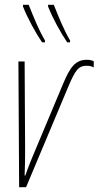

<svg xmlns="http://www.w3.org/2000/svg" viewBox="-20 -783 412 803"><path d="M261 -606H273V-614C246 -660 227 -708 205 -763H181V-756C201 -705 235 -644 261 -606ZM156 -606H168V-614C141 -660 122 -708 100 -763H76V-756C96 -705 130 -644 156 -606ZM60 0H89L265 -419C295 -490 308 -508 343 -508C356 -508 365 -505 372 -501V-527C365 -530 357 -533 344 -533C295 -533 273 -503 242 -428L130 -161C114 -124 99 -87 86 -49H83C85 -92 85 -128 85 -165L83 -526H57Z"/></svg>

Font: Noto Sans ExtraCondensed Thin
Style: Italic
Weight: 100
Width: 2
Italic angle: -12°
Designer: Monotype Design Team
Foundry: Monotype Imaging Inc.
Version: Version 2.013